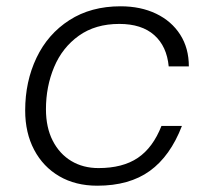

<svg xmlns="http://www.w3.org/2000/svg" viewBox="-20 -578 690 610"><path d="M60 -227Q60 -319 96 -394.5Q132 -470 200.5 -514Q269 -558 363 -558Q427 -558 476 -534.5Q525 -511 552.5 -468Q580 -425 580 -367H516Q510 -431 470 -466.5Q430 -502 359 -502Q283 -502 230.5 -464.5Q178 -427 152 -365Q126 -303 126 -231Q126 -173 147.5 -131Q169 -89 206.5 -66.5Q244 -44 293 -44Q370 -44 418 -76.5Q466 -109 493 -178H558Q521 -82 456 -35Q391 12 289 12Q220 12 168.5 -18Q117 -48 88.5 -102Q60 -156 60 -227Z"/></svg>

Font: Azeret Mono Light
Style: Italic
Weight: 300
Italic angle: -12°
Designer: Martin Vácha
Foundry: Displaay
Version: Version 1.000; Glyphs 3.0.3, build 3074